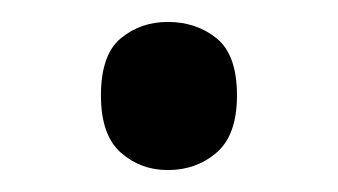

<svg xmlns="http://www.w3.org/2000/svg" viewBox="-20 -141 308 175"><path d="M72 -54Q72 -91 90 -106Q108 -121 133 -121Q159 -121 177.5 -106Q196 -91 196 -54Q196 -18 177.5 -2Q159 14 133 14Q108 14 90 -2Q72 -18 72 -54Z"/></svg>

Font: Noto Sans Ethiopic
Style: Regular
Weight: 400
Designer: Monotype Design Team
Foundry: Monotype Imaging Inc.
Version: Version 2.102; ttfautohint (v1.8.4.7-5d5b)